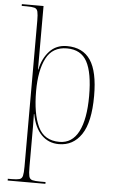

<svg xmlns="http://www.w3.org/2000/svg" viewBox="-64 -803 654 1085"><g transform="rotate(5 263.0 -260.0)"><path d="M22 240V230H44Q73 230 87.5 226Q102 222 106 205.5Q110 189 110 153V-674Q110 -709 106 -725.5Q102 -742 87.5 -746Q73 -750 43 -750H15V-760H138V-561Q138 -530 138 -485.5Q138 -441 138 -400H140Q153 -463 191 -504.5Q229 -546 290 -546Q380 -546 423.5 -481.5Q467 -417 467 -279Q467 -130 420 -60Q373 10 292 10Q233 10 193 -30.5Q153 -71 139 -147H137Q138 -118 138 -76.5Q138 -35 138 13V153Q138 189 142 205.5Q146 222 161 226Q176 230 207 230H236V240ZM294 -3Q366 -3 402.5 -73.5Q439 -144 439 -276Q439 -407 405 -470Q371 -533 291 -533Q209 -533 173.5 -464Q138 -395 138 -278Q138 -150 172.5 -76.5Q207 -3 294 -3Z"/></g></svg>

Font: Noto Serif Display SemiCondensed Thin
Style: Regular
Weight: 100
Width: 4
Designer: Monotype Design Team
Foundry: Monotype Imaging Inc.
Version: Version 2.009